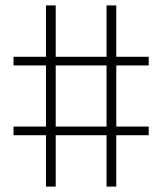

<svg xmlns="http://www.w3.org/2000/svg" viewBox="-20 -690 600 710"><path d="M530 -190H410V0H374V-190H186V0H150V-190H30V-222H150V-448H30V-480H150V-670H186V-480H374V-670H410V-480H530V-448H410V-222H530ZM374 -222V-448H186V-222Z"/></svg>

Font: Titillium Web[RUS by Daymarius]
Style: Regular
Weight: 200
Designer: Cyrillization by Daymarius
Foundry: Cyrillization by Daymarius
Version: Version 1.002 September 11, 2018